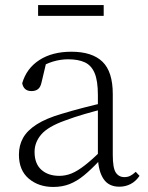

<svg xmlns="http://www.w3.org/2000/svg" viewBox="-20 -727 586 761"><path d="M191 14Q133 14 94 -19Q55 -52 55 -114Q55 -151 71.5 -180.5Q88 -210 125.5 -234Q163 -258 225 -276Q268 -289 312.5 -300.5Q357 -312 397 -321V-297Q357 -287 315.5 -275Q274 -263 237 -249Q170 -225 143.5 -194Q117 -163 117 -125Q117 -78 144 -54Q171 -30 215 -30Q240 -30 263.5 -39.5Q287 -49 316.5 -72Q346 -95 386 -134L392 -89H373Q341 -55 313 -32Q285 -9 256 2.5Q227 14 191 14ZM453 13Q411 13 390.5 -17.5Q370 -48 368 -102V-106V-350Q368 -407 355 -437.5Q342 -468 316 -480Q290 -492 250 -492Q220 -492 190 -483Q160 -474 128 -454L164 -482L145 -402Q141 -382 131 -374Q121 -366 105 -366Q74 -366 68 -397Q85 -456 136 -489Q187 -522 263 -522Q345 -522 386 -482.5Q427 -443 427 -354V-113Q427 -61 439 -43Q451 -25 473 -25Q486 -25 496 -30Q506 -35 518 -46L533 -30Q518 -8 497.5 2.5Q477 13 453 13ZM131 -664V-707H391V-664Z"/></svg>

Font: Noto Serif SC ExtraLight
Style: Regular
Weight: 200
Designer: Ryoko NISHIZUKA 西塚涼子 (kana & ideographs); Frank Grießhammer (Latin, Greek & Cyrillic); Wenlong ZHANG 张文龙 (bopomofo); San
Foundry: Adobe
Version: Version 2.002-H1;hotconv 1.1.0;makeotfexe 2.6.0